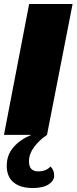

<svg xmlns="http://www.w3.org/2000/svg" viewBox="-27 -680 386 968"><path d="M228 159Q238 171 242 181Q246 191 246 206Q246 232 217.5 250Q189 268 138 268Q76 268 41.5 239.5Q7 211 7 156Q7 101 41 62Q75 23 131 0H-7L120 -660H339L210 0Q170 27 144.5 62Q119 97 119 133Q119 184 166 184Q206 184 228 159Z"/></svg>

Font: Sansita ExtraBold Italic
Style: Regular
Weight: 800
Italic angle: -11°
Designer: Pablo Cosgaya
Foundry: Omnibus-Type
Version: Version 1.006